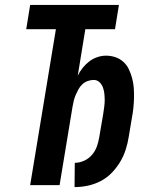

<svg xmlns="http://www.w3.org/2000/svg" viewBox="-20 -755 640 783"><path d="M284 8 285 -91Q304 -91 323 -99.5Q342 -108 355.5 -124Q369 -140 375.5 -159Q382 -178 385 -197L401 -291Q403 -305 405 -319Q407 -333 407 -346.5Q407 -360 405.5 -373.5Q404 -387 399.5 -399Q395 -411 385.5 -420Q376 -429 362 -429Q350 -429 337.5 -424.5Q325 -420 315.5 -411Q306 -402 300 -391Q294 -380 289 -368.5Q284 -357 281 -345Q278 -333 276 -321L223 0H103L208 -636H87L103 -735H465L449 -636H328L297 -446Q305 -463 317 -478Q329 -493 344 -504.5Q359 -516 377 -522Q395 -528 412 -528Q433 -528 451.5 -521.5Q470 -515 484 -502Q498 -489 506 -471.5Q514 -454 519 -435.5Q524 -417 525.5 -397Q527 -377 526.5 -356.5Q526 -336 524 -315.5Q522 -295 518 -275L505 -197Q501 -171 492.5 -144.5Q484 -118 469.5 -94Q455 -70 435 -49.5Q415 -29 389.5 -16Q364 -3 337 2.5Q310 8 284 8Z"/></svg>

Font: Iosevka Extrabold Extended
Style: Italic
Weight: 800
Width: 7
Italic angle: -9°
Monospace: yes
Designer: Belleve Invis
Foundry: Belleve Invis
Version: Version 32.5.0; ttfautohint (v1.8.4)